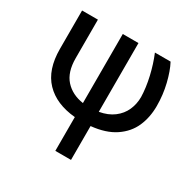

<svg xmlns="http://www.w3.org/2000/svg" viewBox="-167 -690 1068 1077"><g transform="rotate(30 366.5 -151.5)"><path d="M166 -530.3V-281.2Q166 -190.4 209.7 -142.1Q253.4 -93.8 327.1 -83V-530.3H428.7V-85Q483.9 -94.7 520.8 -122.6Q557.6 -150.4 575.2 -190.2Q592.8 -230 592.8 -275.4Q591.3 -335 575.7 -402.8Q560.1 -470.7 535.2 -530.3H636.7Q661.1 -484.4 677.7 -416Q694.3 -347.7 694.3 -275.4Q694.3 -202.1 668 -142.1Q641.6 -82 582.3 -42Q522.9 -2 428.7 7.3V226.6H327.1V7.8Q201.7 -3.4 132.6 -75.4Q63.5 -147.5 63.5 -282.2V-530.3Z"/></g></svg>

Font: Pretendard GOV Medium
Style: Regular
Weight: 500
Designer: Base glyphs from Inter by Rasmus Andersson; Hangeul glyphs from Noto Sans CJK(Source Han Sans) by Jang Soo-young and Kan
Foundry: Kil Hyung-jin
Version: Version 1.309